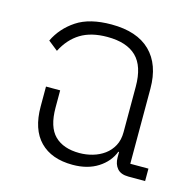

<svg xmlns="http://www.w3.org/2000/svg" viewBox="-88 -644 755 746"><g transform="rotate(15 289.5 -271.0)"><path d="M266 12Q181 12 134.5 -35.5Q88 -83 88 -175V-255H145V-186Q145 -108 180 -73.5Q215 -39 280 -39Q307 -39 333 -46.5Q359 -54 379.5 -69Q400 -84 412.5 -107Q425 -130 425 -162V-345Q425 -427 386 -465Q347 -503 269 -503Q204 -503 161.5 -477Q119 -451 93 -400L54 -431Q80 -485 132 -519.5Q184 -554 272 -554Q375 -554 428.5 -501.5Q482 -449 482 -352V-50H555V0H488Q457 0 442.5 -17Q428 -34 428 -61V-83H425Q409 -41 367.5 -14.5Q326 12 266 12Z"/></g></svg>

Font: IBM Plex Thai Light
Style: Regular
Weight: 300
Designer: Mike Abbink, Paul van der Laan, Pieter van Rosmalen, Ben Mitchell, Mark Frömberg
Foundry: Bold Monday
Version: Version 1.0